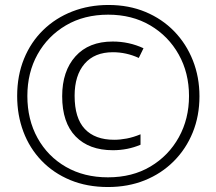

<svg xmlns="http://www.w3.org/2000/svg" viewBox="-20 -743 870 772"><path d="M414 9Q330 9 262.5 -19Q195 -47 147 -97Q99 -147 74 -213.5Q49 -280 49 -357Q49 -439 76.5 -506.5Q104 -574 154 -622.5Q204 -671 271 -697Q338 -723 416 -723Q498 -723 565 -695Q632 -667 680.5 -617Q729 -567 755.5 -500Q782 -433 782 -356Q782 -277 755 -210.5Q728 -144 678.5 -94.5Q629 -45 562 -18Q495 9 414 9ZM414 -30Q512 -30 585 -73.5Q658 -117 699 -191Q740 -265 740 -357Q740 -450 698.5 -524Q657 -598 584 -641Q511 -684 415 -684Q318 -684 245 -641Q172 -598 131 -524.5Q90 -451 90 -357Q90 -262 131 -188Q172 -114 245 -72Q318 -30 414 -30ZM434 -139Q338 -139 284 -194.5Q230 -250 230 -356Q230 -457 283.5 -516.5Q337 -576 433 -576Q499 -576 557 -549L538 -510Q488 -533 434 -533Q360 -533 320 -486.5Q280 -440 280 -358Q280 -268 321 -224.5Q362 -181 439 -181Q463 -181 489.5 -186Q516 -191 545 -203V-161Q493 -139 434 -139Z"/></svg>

Font: Noto Sans Malayalam ExtraCondensed Light
Style: Regular
Weight: 300
Width: 2
Designer: Jelle Bosma - Monotype Design Team
Foundry: Monotype Imaging Inc.
Version: Version 2.104; ttfautohint (v1.8.4.7-5d5b)